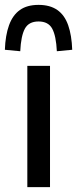

<svg xmlns="http://www.w3.org/2000/svg" viewBox="-33 -767 316 787"><path d="M79 0V-497H172V0ZM50 -557 -13 -563Q-11 -622 4 -663.5Q19 -705 48.5 -726Q78 -747 125 -747Q172 -747 202 -726Q232 -705 246.5 -663.5Q261 -622 263 -563L200 -557Q197 -620 181 -649.5Q165 -679 125 -679Q85 -679 69 -649.5Q53 -620 50 -557Z"/></svg>

Font: Nunito Sans 7pt Condensed Medium
Style: Regular
Weight: 500
Width: 3
Designer: Vernon Adams
Foundry: Vernon Adams
Version: Version 3.101;gftools[0.9.27]